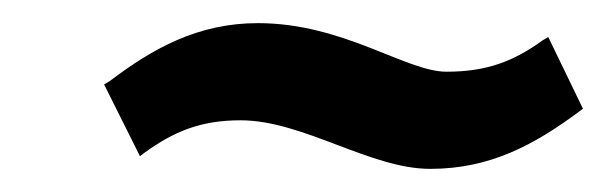

<svg xmlns="http://www.w3.org/2000/svg" viewBox="-20 -372 524 166"><path d="M70 -299 101 -237 105 -240C130 -258 153 -268 188 -268C242 -268 300 -226 352 -226C404 -226 442 -247 480 -275L484 -278L454 -340L449 -337C424 -319 401 -310 366 -310C331 -310 277 -352 203 -352C151 -352 112 -330 75 -302Z"/></svg>

Font: Charger Sport
Style: SeBdNrwObl
Weight: 600
Designer: Jasper
Foundry: Cannot Into Space Fonts
Version: Version 1.1